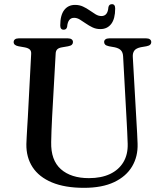

<svg xmlns="http://www.w3.org/2000/svg" viewBox="-20 -884 782 921"><path d="M588 -294.5 570.5 -614Q569.5 -632.5 560.2 -642.5Q551 -652.5 531 -657L503 -662Q489.5 -665 484.5 -670Q479.5 -675 479.5 -682.5Q479.5 -690.5 485.8 -695.2Q492 -700 503.5 -700H681.5Q693 -700 699.2 -695.2Q705.5 -690.5 705.5 -682.5Q705.5 -674.5 700.2 -669.5Q695 -664.5 682 -662L655.5 -657.5Q632.5 -652.5 624.2 -641Q616 -629.5 617 -611.5L635 -294Q636.5 -269 637.8 -244.8Q639 -220.5 640 -194.5Q642 -133.5 613.8 -85.8Q585.5 -38 527.8 -10.5Q470 17 383 17Q291 17 229 -9Q167 -35 136.2 -82.2Q105.5 -129.5 106.5 -193Q107 -206.5 108 -227Q109 -247.5 110.5 -271.8Q112 -296 113.5 -321L129.5 -625.5Q130.5 -639.5 122.5 -646.8Q114.5 -654 97.5 -657L69 -662Q45.5 -666.5 45.5 -682Q45.5 -690.5 51.8 -695.2Q58 -700 69.5 -700H306Q317.5 -700 323.8 -695.2Q330 -690.5 330 -682Q330 -674.5 324.8 -669.5Q319.5 -664.5 306.5 -662L277.5 -657Q262 -654.5 254.8 -647.5Q247.5 -640.5 247 -626.5L230 -323Q228 -286.5 227 -257Q226 -227.5 225.5 -202.5Q223.5 -115.5 272 -72.5Q320.5 -29.5 406.5 -29.5Q465.5 -29.5 507.5 -49.2Q549.5 -69 571.8 -106Q594 -143 592.5 -194.5Q591.5 -228.5 590.2 -251.5Q589 -274.5 588 -294.5ZM461.5 -744.5Q440.5 -744.5 423.5 -752.8Q406.5 -761 391.5 -771.5Q376.5 -782 363 -790.2Q349.5 -798.5 335.5 -798.5Q305.5 -798.5 302 -755.5Q299 -741.5 285.5 -741.5Q269 -741.5 269 -762Q269 -811 288 -835.8Q307 -860.5 340 -860.5Q361 -860.5 378.2 -852.5Q395.5 -844.5 410.2 -834Q425 -823.5 438.8 -815.2Q452.5 -807 466.5 -807Q497 -807 500 -849.5Q503 -864 517 -864Q532.5 -864 532.5 -843Q532.5 -794 513.5 -769.2Q494.5 -744.5 461.5 -744.5Z"/></svg>

Font: Fraunces 16pt
Style: Regular
Weight: 400
Version: Version 1.000;[b76b70a41]